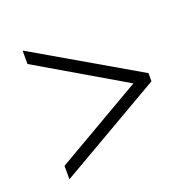

<svg xmlns="http://www.w3.org/2000/svg" viewBox="-94 -700 697 684"><g transform="rotate(-20 255.0 -358.0)"><path d="M58 -114 452 -342V-373L58 -602V-551L389 -357L58 -165Z"/></g></svg>

Font: Noto Serif Thai SemiCondensed Light
Style: Regular
Weight: 300
Width: 4
Designer: Monotype Design Team
Foundry: Monotype Imaging Inc.
Version: Version 2.002